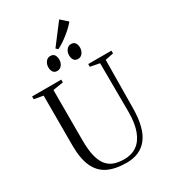

<svg xmlns="http://www.w3.org/2000/svg" viewBox="-265 -1247 1214 1379"><g transform="rotate(-30 342.0 -558.0)"><path d="M366 9.5Q273.5 9.5 212 -20.2Q150.5 -50 119.8 -116.8Q89 -183.5 89 -294V-706.5L14 -720V-743H256V-720L170 -706.5V-289Q170 -207 183.8 -154.5Q197.5 -102 223.2 -72.8Q249 -43.5 284.8 -32.2Q320.5 -21 364.5 -21Q425 -21 468.5 -51.8Q512 -82.5 535.2 -144.8Q558.5 -207 558.5 -301L556.5 -705.5L479.5 -720V-743H672V-720L603.5 -706.5L599.5 -305Q598.5 -223.5 583 -164Q567.5 -104.5 537.5 -66.2Q507.5 -28 464.5 -9.2Q421.5 9.5 366 9.5ZM263 -811Q240 -811 229.8 -827Q219.5 -843 219.5 -865.5Q219.5 -890.5 233.8 -910Q248 -929.5 271 -929.5H272Q296 -929.5 306 -913.5Q316 -897.5 316 -875Q316 -850 301.8 -830.5Q287.5 -811 264 -811ZM435.5 -811Q412 -811 401.8 -827Q391.5 -843 391.5 -865.5Q391.5 -890.5 405.8 -910Q420 -929.5 443 -929.5H444Q467.5 -929.5 477.8 -913.5Q488 -897.5 488 -875Q488 -850 473.8 -830.5Q459.5 -811 436.5 -811ZM347 -943 331.5 -957.5 459 -1125 515 -1075.5Q503.5 -1060.5 483.5 -1041.2Q463.5 -1022 439.5 -1002.8Q415.5 -983.5 391.5 -967.8Q367.5 -952 348 -943Z"/></g></svg>

Font: Merriweather 120pt Light
Style: Regular
Weight: 300
Version: Version 2.100